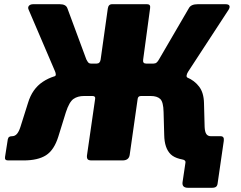

<svg xmlns="http://www.w3.org/2000/svg" viewBox="-20 -762 1146 912"><path d="M873 130Q844 130 847 104L861 10Q863 -2 844 -5L899 -115H1028Q1046 -115 1043 -93L1014 107Q1013 119 1007 124.5Q1001 130 987 130ZM18 0Q1 0 4 -17L17 -100Q19 -109 24 -112Q29 -115 37 -115Q51 -115 60.5 -126Q70 -137 77 -159L113 -273Q133 -340 183.5 -373.5Q234 -407 301 -410L378 -460H439Q455 -460 458 -479L492 -721Q495 -742 512 -742H679Q696 -742 693 -723L660 -479Q657 -460 674 -460H733L798 -410Q835 -408 869 -394Q903 -380 925.5 -351Q948 -322 949 -272L952 -159Q953 -136 960 -125.5Q967 -115 982 -115Q997 -115 997 -100L987 -17Q984 0 967 0H902Q821 0 791 -29Q761 -58 760 -121L757 -230Q756 -278 741 -292Q726 -306 696 -306H650Q636 -306 634 -293L596 -26Q592 0 562 0H415Q401 0 396.5 -5.5Q392 -11 393 -23L432 -293Q434 -306 419 -306H379Q349 -306 329 -292Q309 -278 293 -229L257 -113Q237 -49 198.5 -24.5Q160 0 92 0ZM409 -374 238 -399Q245 -401 245 -408Q245 -415 241 -424L116 -716Q111 -727 117.5 -734.5Q124 -742 138 -742H264Q293 -742 300 -723L390 -480Q395 -470 399.5 -465Q404 -460 413 -460ZM691 -374 709 -460Q718 -460 724 -465Q730 -470 736 -481L877 -723Q887 -742 919 -742H1051Q1066 -742 1069.5 -735Q1073 -728 1066 -716L874 -422Q868 -413 866.5 -404.5Q865 -396 871 -393Z"/></svg>

Font: Libre Franklin ExtraBold
Style: Italic
Weight: 800
Italic angle: -8°
Designer: Pablo Impallari, Rodrigo Fuenzalida, Nhung Nguyen
Foundry: Impallari Type
Version: Version 3.000